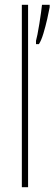

<svg xmlns="http://www.w3.org/2000/svg" viewBox="-20 -780 227 800"><path d="M97 0H71V-760H97ZM187 -750Q184 -733 177 -702Q170 -671 161 -641Q152 -611 142 -596H130V-610Q132 -616 136 -636Q140 -656 144 -681Q148 -706 151 -728Q154 -750 155 -760H187Z"/></svg>

Font: Noto Sans Lao Looped ExtraCondensed Thin
Style: Regular
Weight: 100
Width: 2
Designer: Mark Frömberg, Ben Mitchell
Foundry: The Fontpad Ltd
Version: Version 1.002; ttfautohint (v1.8.4.7-5d5b)